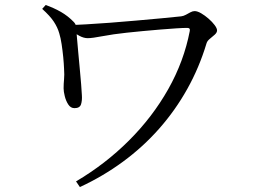

<svg xmlns="http://www.w3.org/2000/svg" viewBox="-20 -728 1040 777"><path d="M165 -707.8Q199.3 -695.4 227 -679.5Q254.8 -663.5 277.8 -639.8Q285.5 -632.2 287 -623.9Q288.6 -615.7 288.8 -607.3Q289.2 -598.4 291.6 -573.6Q294 -548.7 296.7 -515.9Q299.4 -483.1 302.9 -449.1Q306.4 -415.1 308.4 -386.7Q310.5 -358.3 311.3 -343.2Q312.9 -321.4 307.9 -305.8Q302.9 -290.3 281.5 -290.3Q265.8 -290.3 256.2 -305.3Q246.5 -320.4 242 -339.2Q237.4 -357.9 237.4 -370.1Q237.4 -389.4 239.2 -407Q241 -424.6 239.2 -450.4Q238.4 -470.5 235.9 -496.8Q233.3 -523 229.4 -549Q225.5 -574.9 219.8 -593.2Q213 -617.3 197.5 -640.7Q182.1 -664 150.7 -692ZM265.1 -626.9Q286.4 -627.1 328.5 -629.5Q370.6 -631.8 423.4 -635.8Q476.3 -639.8 530.9 -644.7Q585.6 -649.6 633.8 -654Q681.9 -658.4 713.3 -661.9Q722.7 -663.1 732.1 -668.2Q741.4 -673.2 750.5 -678.2Q759.6 -683.1 767.6 -683.1Q778.7 -683.1 794 -674.3Q809.2 -665.4 824.1 -652.4Q839 -639.4 848.7 -626.4Q858.4 -613.4 858.4 -604.9Q858.4 -596.3 849.1 -587.8Q839.8 -579.4 829.2 -570.9Q818.7 -562.5 815.9 -553Q786.5 -455 738 -368.2Q689.5 -281.3 624.1 -207.3Q558.7 -133.2 477.9 -73.9Q397.2 -14.5 303.3 29L287.7 6.1Q406.4 -64 501.6 -159Q596.9 -254 660.8 -367.1Q724.6 -480.3 748 -602.6Q749.2 -609.5 746.7 -612.3Q744.2 -615.1 737.1 -615.1Q721.5 -615.1 692.5 -613.2Q663.5 -611.3 628 -608.4Q592.5 -605.5 556.9 -602.1Q521.3 -598.7 493.2 -595.7Q437.2 -589.7 395 -581.6Q352.9 -573.5 335.2 -573.5Q318.8 -573.5 301.3 -583Q283.9 -592.5 264.9 -605.3Z"/></svg>

Font: Noto Serif SC
Style: Regular
Weight: 200
Designer: Ryoko NISHIZUKA 西塚涼子 (kana & ideographs); Frank Grießhammer (Latin, Greek & Cyrillic); Wenlong ZHANG 张文龙 (bopomofo); San
Foundry: Adobe
Version: Version 2.001;hotconv 1.1.0;makeotfexe 2.6.0